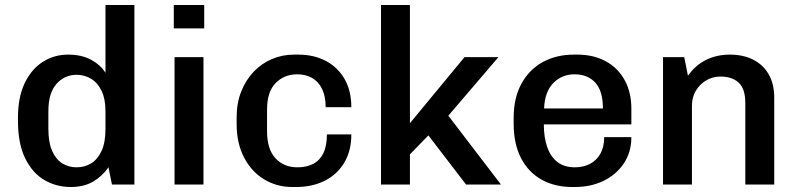

<svg xmlns="http://www.w3.org/2000/svg" viewBox="-20 -740 3201 770"><path d="M264 10Q206 10 158 -18Q110 -46 81 -105Q52 -164 52 -256V-267Q52 -351 79.5 -407.5Q107 -464 152.5 -492.5Q198 -521 253 -521Q307 -521 345 -500.5Q383 -480 403 -448V-720H519V0H429L415 -69Q390 -33 353 -11.5Q316 10 264 10ZM287 -69Q319 -69 345 -84.5Q371 -100 387 -134Q403 -168 403 -223V-294Q403 -343 387.5 -375.5Q372 -408 345.5 -424Q319 -440 287 -440Q239 -440 206.5 -403.5Q174 -367 174 -294V-224Q174 -169 189 -135Q204 -101 229.5 -85Q255 -69 287 -69Z M680 0V-511H796V0ZM677 -626V-720H799V-626Z M1153 10Q1089 10 1038 -21.5Q987 -53 958 -110Q929 -167 929 -242V-269Q929 -326 947 -372Q965 -418 996.5 -451.5Q1028 -485 1070 -503Q1112 -521 1160 -521H1175Q1240 -521 1288 -495Q1336 -469 1362.5 -422Q1389 -375 1389 -310H1286Q1286 -354 1271.5 -383.5Q1257 -413 1231.5 -427.5Q1206 -442 1172 -442Q1120 -442 1085.5 -407Q1051 -372 1051 -301V-213Q1051 -142 1084.5 -105.5Q1118 -69 1173 -69Q1209 -69 1235.5 -82.5Q1262 -96 1276.5 -125Q1291 -154 1291 -201H1389Q1389 -134 1360 -86.5Q1331 -39 1281 -14.5Q1231 10 1168 10Z M1508 0V-720H1624V-246L1843 -511H1979L1778 -276L1989 0H1849L1698 -197L1624 -121V0Z M2275 10Q2205 10 2152 -19.5Q2099 -49 2069.5 -106Q2040 -163 2040 -244V-267Q2040 -348 2071.5 -405Q2103 -462 2157.5 -491.5Q2212 -521 2282 -521H2295Q2360 -521 2409 -494.5Q2458 -468 2485 -419Q2512 -370 2512 -304V-241H2161Q2161 -188 2175 -149Q2189 -110 2216.5 -89.5Q2244 -69 2285 -69Q2319 -69 2345.5 -82.5Q2372 -96 2387.5 -123Q2403 -150 2403 -190H2512Q2512 -130 2482 -85Q2452 -40 2401 -15Q2350 10 2285 10ZM2162 -305H2398Q2398 -375 2367.5 -408.5Q2337 -442 2284 -442Q2234 -442 2199.5 -407.5Q2165 -373 2162 -305Z M2639 0V-511H2724L2739 -436Q2768 -478 2811 -499.5Q2854 -521 2907 -521Q2960 -521 3000 -501Q3040 -481 3062.5 -442.5Q3085 -404 3085 -348V0H2969V-327Q2969 -384 2942.5 -408.5Q2916 -433 2869 -433Q2838 -433 2812 -417.5Q2786 -402 2770.5 -376Q2755 -350 2755 -317V0Z"/></svg>

Font: Chivo Medium Medium
Style: Regular
Weight: 500
Version: Version 2.002